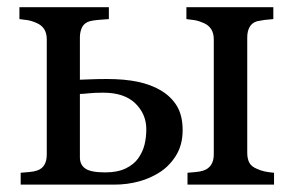

<svg xmlns="http://www.w3.org/2000/svg" viewBox="-20 -501 798 521"><path d="M377 -150.4Q377 -191.4 347.2 -220.5Q317.4 -249.5 260.3 -249.5Q236.3 -249.5 220.7 -247.8Q205.1 -246.1 196.8 -246.1V-74.2Q196.8 -53.7 211.7 -43.5Q226.6 -33.2 265.6 -33.2Q298.8 -33.2 321 -43.9Q343.3 -54.7 355 -71.3Q367.7 -89.4 372.3 -108.9Q377 -128.4 377 -150.4ZM475.6 -147.9Q475.6 -109.4 459 -81.3Q442.4 -53.2 416 -35.2Q389.6 -17.6 357.4 -8.8Q325.2 0 290 0H36.1V-32.2Q47.4 -33.2 59.3 -34.2Q71.3 -35.2 80.1 -38.1Q93.8 -42.5 100.3 -53.5Q106.9 -64.5 106.9 -82V-394.5Q106.9 -410.6 100.1 -421.6Q93.3 -432.6 79.6 -438.5Q66.9 -444.3 54.9 -446.3Q43 -448.2 32.7 -449.2V-481.4H275.4V-449.2Q260.7 -448.2 246.8 -447Q232.9 -445.8 223.6 -443.4Q208.5 -439 202.6 -426.8Q196.8 -414.6 196.8 -399.4V-284.7Q216.3 -285.2 230.2 -285.9Q244.1 -286.6 270.5 -286.6Q317.9 -286.6 353.8 -279.1Q389.6 -271.5 416 -255.9Q444.3 -239.3 460 -213.4Q475.6 -187.5 475.6 -147.9ZM723.6 0H488.8V-32.2Q500 -33.2 511.5 -34.2Q522.9 -35.2 531.7 -38.1Q545.4 -42.5 552.7 -53.5Q560.1 -64.5 560.1 -82V-394.5Q560.1 -410.6 553.2 -421.6Q546.4 -432.6 532.7 -438.5Q520 -444.3 508.1 -446.3Q496.1 -448.2 485.8 -449.2V-481.4H721.7V-449.2Q707.5 -448.2 697 -446.8Q686.5 -445.3 677.7 -443.4Q664.1 -439.5 657.5 -428Q650.9 -416.5 650.9 -399.4V-86.9Q650.9 -69.8 656.7 -59.3Q662.6 -48.8 676.8 -43Q687 -38.1 699 -35.6Q710.9 -33.2 723.6 -32.2Z"/></svg>

Font: UniBurma_GGSerif
Style: Book
Weight: 400
Designer: Victor San Kho Lin (for Burmese only and related typography optimization with it)
Foundry: http://www.unimm.org
Version: 2.0